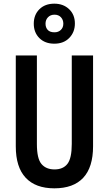

<svg xmlns="http://www.w3.org/2000/svg" viewBox="-20 -1067 593 1046"><path d="M487 -270Q487 -156 433.5 -98.5Q380 -41 276 -41Q174 -41 120 -98.5Q66 -156 66 -270V-765H181V-282Q181 -203 206 -173.5Q231 -144 277 -144Q324 -144 347.5 -174.5Q371 -205 371 -283V-765H487ZM276 -829Q225 -829 194.5 -859.5Q164 -890 164 -938Q164 -986 194.5 -1016.5Q225 -1047 276 -1047Q325 -1047 356.5 -1017Q388 -987 388 -939Q388 -892 357.5 -860.5Q327 -829 276 -829ZM277 -891Q298 -891 311.5 -904Q325 -917 325 -938Q325 -959 312 -973Q299 -987 277 -987Q255 -987 241.5 -973Q228 -959 228 -938Q228 -917 240 -904Q252 -891 277 -891Z"/></svg>

Font: Noto Sans Tamil UI ExtraCondensed SemiBold
Style: Regular
Weight: 600
Width: 2
Designer: Jelle Bosma - Monotype Design Team
Foundry: Monotype Imaging Inc.
Version: Version 2.004; ttfautohint (v1.8.4.7-5d5b)